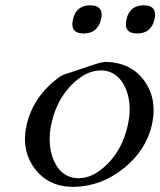

<svg xmlns="http://www.w3.org/2000/svg" viewBox="-20 -704 615 736"><path d="M325.7 -683.6Q369.1 -683.6 369.6 -647.9Q369.6 -639.6 367.2 -629.9Q354.5 -575.7 300.8 -575.7Q257.3 -575.7 257.3 -611.3Q257.3 -619.6 259.8 -629.9Q272 -683.6 325.7 -683.6ZM530.8 -683.6Q574.2 -683.6 574.7 -647.9Q574.7 -639.6 572.3 -629.9Q559.6 -575.7 505.9 -575.7Q462.4 -575.7 462.4 -611.3Q462.4 -619.6 464.8 -629.9Q477.1 -683.6 530.8 -683.6ZM365.7 -434.1Q308.1 -433.6 252.9 -377Q197.8 -320.3 178.2 -234.9Q170.4 -201.7 170.4 -172.4Q170.4 -170.4 170.4 -168.9Q170.4 -124 187 -86.9Q215.3 -24.4 275.4 -21H282.2Q338.9 -21 394 -77.6Q449.2 -134.3 468.8 -219.7Q477.1 -254.9 477.1 -286.1Q477.1 -331.1 460 -368.2Q431.6 -430.7 371.6 -434.1ZM562 -224.1Q539.1 -126.5 454.1 -58.6Q369.1 9.3 267.1 12.2H259.3Q166 12.2 112.8 -58.1Q75.7 -107.4 75.7 -170.4Q75.7 -196.8 82.5 -225.6V-227.1Q107.9 -334 204.6 -406.7Q215.8 -415.5 235.8 -421.9Q255.9 -427.7 286.6 -438.5Q317.4 -449.2 345.2 -458Q372.6 -466.8 388.2 -466.8H389.6Q483.9 -462.9 533.7 -393.6Q568.8 -344.7 568.8 -282.2Q568.8 -255.9 562.5 -227.1Z"/></svg>

Font: Caudex
Style: Italic
Weight: 400
Italic angle: -13°
Version: Version 1.04